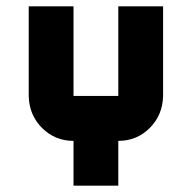

<svg xmlns="http://www.w3.org/2000/svg" viewBox="-20 -587 606 607"><path d="M354 -566.9H495.6V-283.2Q494.1 -223.1 453.4 -182.4Q412.6 -141.6 354 -141.6V0H212.4V-141.6Q153.8 -141.6 113 -182.4Q72.3 -223.1 70.8 -283.2V-566.9H212.4V-283.7H354Z"/></svg>

Font: Blazma
Style: Regular
Weight: 400
Designer: GGBotNet
Version: 1.00